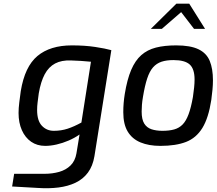

<svg xmlns="http://www.w3.org/2000/svg" viewBox="-20 -788 1179 1045"><path d="M188 235 46 227 57 158H222Q265 158 302 147.5Q339 137 364 112.5Q389 88 396 47L413 -56Q386 -37 353.5 -23Q321 -9 288 -1.5Q255 6 226 6Q182 6 149.5 -16.5Q117 -39 99 -79.5Q81 -120 81 -173Q81 -199 85 -231Q89 -263 93 -292Q104 -359 126.5 -406.5Q149 -454 183.5 -483Q218 -512 265 -526.5Q312 -541 371 -541Q442 -541 498 -532.5Q554 -524 586 -515L494 62Q485 116 458.5 151.5Q432 187 391 206.5Q350 226 298 232.5Q246 239 188 235ZM273 -76Q313 -76 348 -87.5Q383 -99 423 -121L475 -452Q448 -455 420.5 -456.5Q393 -458 366 -459Q315 -461 280 -442.5Q245 -424 223.5 -384Q202 -344 191 -280Q187 -250 184.5 -229.5Q182 -209 182 -189Q182 -131 208 -103.5Q234 -76 273 -76Z M853 6Q790 6 744.5 -13Q699 -32 675 -72Q651 -112 651 -177Q651 -203 653 -227Q655 -251 659 -276Q672 -356 694 -407.5Q716 -459 749 -488Q782 -517 828.5 -529Q875 -541 939 -541Q1016 -541 1060 -520Q1104 -499 1121.5 -456.5Q1139 -414 1139 -351Q1139 -327 1136.5 -300Q1134 -273 1130 -244Q1115 -146 1081.5 -91.5Q1048 -37 992.5 -15.5Q937 6 853 6ZM864 -76Q901 -76 928 -83.5Q955 -91 974 -110.5Q993 -130 1006.5 -166.5Q1020 -203 1030 -260Q1034 -288 1036.5 -311.5Q1039 -335 1039 -355Q1039 -413 1012.5 -437Q986 -461 924 -461Q886 -461 859 -452Q832 -443 813 -421.5Q794 -400 781 -360.5Q768 -321 758 -260Q754 -237 752.5 -217.5Q751 -198 751 -181Q751 -138 765 -115.5Q779 -93 804.5 -84.5Q830 -76 864 -76ZM801 -631 940 -768H1010L1096 -631H1036L966 -722L861 -631Z"/></svg>

Font: Exo Thin Medium
Style: Italic
Weight: 500
Italic angle: -9°
Version: Version 2.000